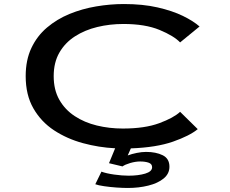

<svg xmlns="http://www.w3.org/2000/svg" viewBox="-20 -726 1140 953"><path d="M614.5 207Q590.5 207 558.2 204.8Q526 202.5 496.8 198.2Q467.5 194 453 188.5L483.5 126Q508 135 547.2 140.5Q586.5 146 618 146Q666 146 700.5 135.8Q735 125.5 735 104Q735 87.5 717.8 81.5Q700.5 75.5 675.5 75.5Q652.5 75.5 626.2 83.2Q600 91 588 100L521 84L551.5 10Q470.5 6 391.5 -15.5Q312.5 -37 248.2 -79.2Q184 -121.5 145.8 -188Q107.5 -254.5 107.5 -348Q107.5 -428 135.8 -487.8Q164 -547.5 213.2 -589.2Q262.5 -631 325.2 -656.8Q388 -682.5 457.5 -694.2Q527 -706 595 -706Q689 -706 762.2 -689.2Q835.5 -672.5 887.8 -647Q940 -621.5 970.5 -594.5L874 -515.5Q843 -548 771.8 -577.5Q700.5 -607 592.5 -607Q525 -607 463 -592Q401 -577 352 -545.5Q303 -514 274.8 -465Q246.5 -416 246.5 -348Q246.5 -280 274.5 -230.8Q302.5 -181.5 350.8 -149.8Q399 -118 460.8 -103Q522.5 -88 589.5 -88Q698.5 -88 770.2 -114.5Q842 -141 874 -171L961.5 -85Q921.5 -52 838.8 -23Q756 6 629.5 10.5L614 45.5Q634 38 659 33Q684 28 705 28Q754 28 787.5 44.5Q821 61 821 101.5Q821 136.5 792.2 160Q763.5 183.5 716.2 195.2Q669 207 614.5 207Z"/></svg>

Font: Trispace Expanded Medium
Style: Regular
Weight: 500
Width: 7
Designer: Tyler Finck
Foundry: Etcetera Type Company
Version: Version 1.210; ttfautohint (v1.8.3)